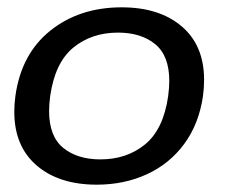

<svg xmlns="http://www.w3.org/2000/svg" viewBox="-20 -492 646 524"><path d="M19 -187Q19 -208 22 -230Q38 -345 117.5 -408.5Q197 -472 312 -472Q415 -472 476 -420Q537 -368 537 -274Q537 -253 534 -230Q523 -154 483 -99.5Q443 -45 381 -16.5Q319 12 244 12Q141 12 80 -40.5Q19 -93 19 -187ZM439 -230Q442 -253 442 -271Q442 -340 403.5 -371.5Q365 -403 302 -403Q230 -403 180 -362Q130 -321 117 -230Q114 -208 114 -189Q114 -120 152.5 -88.5Q191 -57 254 -57Q326 -57 376 -98Q426 -139 439 -230Z"/></svg>

Font: Krub Medium
Style: Italic
Weight: 500
Italic angle: -8°
Designer: Ekaluck Peanpanawate
Foundry: Cadson Demak Co.,Ltd.
Version: Version 1.000; ttfautohint (v1.6)